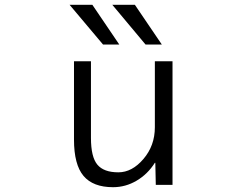

<svg xmlns="http://www.w3.org/2000/svg" viewBox="-20 -777 1040 807"><path d="M362.3 -519.5V-197.3Q362.3 -117.2 389.2 -85Q416 -52.7 477.5 -52.7Q535.2 -52.7 583 -108.9Q630.9 -165 630.9 -242.2V-519.5H705.1V0H634.8L632.8 -92.8H630.9Q600.6 -44.9 554.2 -17.6Q507.8 9.8 455.1 9.8Q371.1 9.8 331.1 -37.6Q291 -85 291 -190.4V-519.5ZM413.1 -589.8 272.5 -756.8H368.2L481.4 -589.8ZM591.8 -589.8 452.1 -756.8H546.9L660.2 -589.8Z"/></svg>

Font: GenEi Gothic M SemiLight
Style: Regular
Weight: 350
Designer: o_tamon (Modified); [Source Han Sans]
Ryoko NISHIZUKA  (kana & ideographs); Paul D. Hunt (Latin, Greek & Cyrillic); Wenl
Version: Version 1.1a;Original Version 1.004